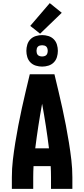

<svg xmlns="http://www.w3.org/2000/svg" viewBox="-20 -1211 540 1231"><path d="M56 0V-74Q56 -130 62.5 -185.5Q69 -241 78 -296.5Q87 -352 97.5 -407Q108 -462 120 -516.5Q132 -571 145 -626Q158 -681 171 -735H329Q342 -681 355 -626Q368 -571 380 -516.5Q392 -462 402.5 -407Q413 -352 422 -296.5Q431 -241 437.5 -185.5Q444 -130 444 -74V0H307V-74Q307 -92 306.5 -110Q306 -128 305 -146H195Q194 -128 193.5 -110Q193 -92 193 -74V0ZM206 -260H294Q285 -332 274 -403.5Q263 -475 250 -546Q237 -475 226 -403.5Q215 -332 206 -260ZM250 -784Q230 -784 210 -790Q190 -796 175.5 -810.5Q161 -825 155 -845Q149 -865 149 -885Q149 -905 155 -925Q161 -945 175.5 -959.5Q190 -974 210 -980Q230 -986 250 -986Q270 -986 290 -980Q310 -974 324.5 -959.5Q339 -945 345 -925Q351 -905 351 -885Q351 -865 345 -845Q339 -825 324.5 -810.5Q310 -796 290 -790Q270 -784 250 -784ZM250 -849Q257 -849 264.5 -851Q272 -853 277 -858Q282 -863 284 -870.5Q286 -878 286 -885Q286 -892 284 -899.5Q282 -907 277 -912Q272 -917 264.5 -919Q257 -921 250 -921Q243 -921 235.5 -919Q228 -917 223 -912Q218 -907 216 -899.5Q214 -892 214 -885Q214 -878 216 -870.5Q218 -863 223 -858Q228 -853 235.5 -851Q243 -849 250 -849ZM237 -995 174 -1045 299 -1191 376 -1129Z"/></svg>

Font: Iosevka Curly Heavy
Style: Regular
Weight: 900
Monospace: yes
Designer: Belleve Invis
Foundry: Belleve Invis
Version: Version 22.1.2; ttfautohint (v1.8.4)